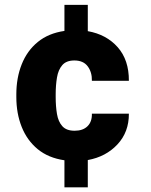

<svg xmlns="http://www.w3.org/2000/svg" viewBox="-20 -664 631 803"><path d="M292 -117.2Q326.7 -117.2 345.9 -136Q365.2 -154.8 364.3 -188.5H519Q519.5 -111.8 471.2 -60.1Q422.9 -8.3 347.2 5.4V119.6H249.5V6.3Q182.6 -3.4 137.9 -40Q93.3 -76.7 70.8 -133.1Q48.3 -189.5 48.3 -258.3V-269.5Q48.3 -338.4 70.8 -395Q93.3 -451.7 137.9 -488.3Q182.6 -524.9 249.5 -534.7V-643.6H347.2V-533.7Q424.8 -520 472.2 -466.6Q519.5 -413.1 519 -326.2H364.3Q365.2 -361.8 346.9 -386.5Q328.6 -411.1 291 -411.1Q257.3 -411.1 240.5 -391.6Q223.6 -372.1 218.3 -339.8Q212.9 -307.6 212.9 -269.5V-258.3Q212.9 -219.2 218.3 -187.3Q223.6 -155.3 240.7 -136.2Q257.8 -117.2 292 -117.2Z"/></svg>

Font: Vazirmatn RD UI FD Black
Style: Regular
Weight: 900
Designer: Saber Rastikerdar
Foundry: Saber Rastikerdar
Version: Version 33.003